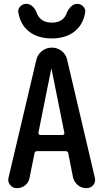

<svg xmlns="http://www.w3.org/2000/svg" viewBox="-20 -978 540 998"><path d="M246.1 -619.1 179.7 -288.1Q179.7 -283.2 182.1 -279.8Q184.6 -276.4 189.5 -276.4H304.7Q309.6 -276.4 312.5 -279.8Q315.4 -283.2 314.5 -288.1L248 -619.1Q248 -620.1 247.1 -620.1Q246.1 -620.1 246.1 -619.1ZM67.4 0Q45.9 0 32.2 -17.1Q18.6 -34.2 24.4 -54.7L168.9 -667Q175.8 -695.3 198.2 -712.9Q220.7 -730.5 249.5 -730.5Q278.3 -730.5 300.8 -712.9Q323.2 -695.3 329.1 -667L472.7 -55.7Q478.5 -33.2 465.3 -16.6Q452.1 0 428.7 0Q403.3 0 384.3 -16.1Q365.2 -32.2 359.4 -56.6L335 -180.7Q334 -191.4 321.3 -192.4H172.9Q161.1 -192.4 159.2 -180.7L133.8 -54.7Q129.9 -30.3 111.3 -15.1Q92.8 0 67.4 0ZM328.1 -913.1Q335.9 -931.6 350.1 -944.8Q364.3 -958 380.9 -958Q399.4 -958 412.6 -944.3Q425.8 -930.7 422.9 -913.1Q411.1 -847.7 365.7 -813Q320.3 -778.3 249 -778.3Q177.7 -778.3 132.3 -813Q86.9 -847.7 75.2 -913.1Q72.3 -930.7 85 -944.3Q97.7 -958 117.2 -958Q134.8 -958 148.9 -944.8Q163.1 -931.6 169.9 -913.1Q188.5 -860.4 249.5 -860.4Q310.5 -860.4 328.1 -913.1Z"/></svg>

Font: Rounded-X Mgen+ 1mn medium
Style: Regular
Weight: 500
Designer: [Source Han Sans]
Ryoko NISHIZUKA  (kana & ideographs); Paul D. Hunt (Latin, Greek & Cyrillic); Wenlong ZHANG  (bopomofo
Version: Version 1.059.20150602